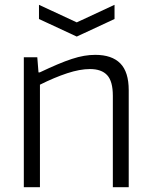

<svg xmlns="http://www.w3.org/2000/svg" viewBox="-20 -778 631 798"><path d="M142 -758 299 -685 456 -758V-699L299 -626L142 -699ZM79 -540H135L140 -477H145Q185 -496 218 -510Q251 -524 278.5 -533Q306 -542 329.5 -546Q353 -550 376 -550Q445 -550 480 -514.5Q515 -479 515 -403V0H449V-380Q449 -440 425.5 -465.5Q402 -491 354 -491Q312 -491 259 -473.5Q206 -456 146 -426V0H79Z"/></svg>

Font: Plata Sans Light
Style: Regular
Weight: 300
Designer: Pablo Impallari, Andres Torresi, & Cristiano Sobral
Foundry: Pablo Impallari, Andres Torresi, & Cristiano Sobral
Version: Version 1.00;December 28, 2019;FontCreator 12.0.0.2547 64-bi